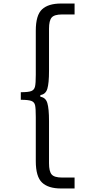

<svg xmlns="http://www.w3.org/2000/svg" viewBox="-20 -853 498 1089"><path d="M98 -330Q141 -330 157.5 -336.5Q174 -343 178.5 -361.5Q183 -380 183 -429V-679Q183 -767 218.5 -800Q254 -833 326 -833H403V-771H332Q288 -771 273 -753.5Q258 -736 258 -690V-451Q258 -381 248.5 -349.5Q239 -318 209 -314V-304Q239 -300 248.5 -268.5Q258 -237 258 -166V73Q258 119 273 136.5Q288 154 332 154H403V216H326Q254 216 218.5 182.5Q183 149 183 61V-189Q183 -238 179 -256Q175 -274 158 -280.5Q141 -287 98 -287Z"/></svg>

Font: Lopes Sans
Style: Regular
Weight: 400
Designer: Gabriel Lam, Diego Maldonado
Foundry: TypeRant, Foresti Design
Version: Version 4.000